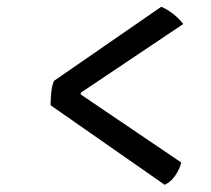

<svg xmlns="http://www.w3.org/2000/svg" viewBox="-20 -542 610 554"><path d="M135.7 -308.6Q129.9 -294.9 127.9 -275.4Q126 -255.9 126 -238.3Q235.4 -162.1 455.1 -8.8Q472.7 -16.6 485.4 -35.2Q499 -54.7 502.9 -73.2Q406.2 -138.7 212.9 -269.5Q212.9 -271.5 212.9 -274.4Q287.1 -324.2 508.8 -472.7Q497.1 -488.3 479.5 -502Q461.9 -515.6 445.3 -522.5Q341.8 -451.2 135.7 -308.6Z"/></svg>

Font: cl
Style: Italic
Weight: 400
Designer: Mitja Miklavcic
Version: Version 7.504; 2011; Build 1022